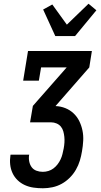

<svg xmlns="http://www.w3.org/2000/svg" viewBox="-20 -1008 540 1028"><path d="M210 0Q184 0 159.5 -3.5Q135 -7 113 -17Q91 -27 74 -43.5Q57 -60 47 -81.5Q37 -103 34.5 -127.5Q32 -152 36 -178L37 -180H137L136 -179Q133 -161 136.5 -143.5Q140 -126 149.5 -113Q159 -100 175 -94Q191 -88 209 -88Q224 -88 239 -92.5Q254 -97 266.5 -106.5Q279 -116 288.5 -128.5Q298 -141 304.5 -155Q311 -169 314.5 -183.5Q318 -198 321 -213Q324 -229 325 -244.5Q326 -260 324.5 -275Q323 -290 319 -304.5Q315 -319 306 -330Q297 -341 283 -347Q269 -353 254 -353H141L156 -441L337 -647H200L188 -576H104L130 -735H472L458 -647L278 -441V-440Q305 -439 330 -429Q355 -419 374 -401Q393 -383 404.5 -359.5Q416 -336 421.5 -309.5Q427 -283 425.5 -254.5Q424 -226 419 -198Q415 -173 407.5 -148Q400 -123 386.5 -99.5Q373 -76 353.5 -56.5Q334 -37 310.5 -24Q287 -11 261 -5.5Q235 0 210 0ZM276 -815 211 -957 260 -984 338 -876 454 -988 496 -953 382 -815Z"/></svg>

Font: Iosevka Curly Slab Semibold
Style: Italic
Weight: 600
Italic angle: -9°
Monospace: yes
Designer: Belleve Invis
Foundry: Belleve Invis
Version: Version 22.1.2; ttfautohint (v1.8.4)